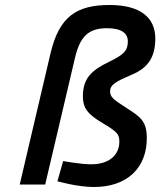

<svg xmlns="http://www.w3.org/2000/svg" viewBox="-20 -739 642 769"><path d="M281 -510C301 -593 335 -626 408 -626C467 -626 492 -606 492 -573C492 -536 476 -520 416 -491C346 -457 312 -425 312 -353C312 -307 330 -282 391 -246C448 -212 458 -202 458 -172C458 -122 422 -81 345 -81C301 -81 233 -94 233 -94L210 -13C210 -13 290 10 356 10C489 10 568 -66 568 -186C568 -253 543 -271 486 -307C433 -341 421 -351 421 -373C421 -400 445 -413 508 -440C576 -468 602 -514 602 -585C602 -670 540 -719 419 -719C288 -719 217 -674 182 -524L59 0H161Z"/></svg>

Font: RazerF5 SemiBold
Style: Italic
Weight: 600
Foundry: Razer Inc.
Version: Version 2